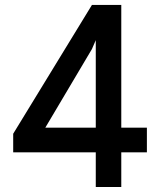

<svg xmlns="http://www.w3.org/2000/svg" viewBox="-20 -747 647 767"><path d="M566.8 -236.9V-138.5H464.5V0H362.6V-138.5H32.7V-212.7L347.3 -727.3H464.5V-236.9ZM160.9 -236.9H362.6V-586.6L347.3 -551.1Z"/></svg>

Font: Interface Medium
Style: Regular
Weight: 500
Designer: Rasmus Andersson
Foundry: rsms
Version: Version 1.8